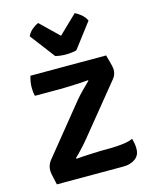

<svg xmlns="http://www.w3.org/2000/svg" viewBox="-118 -865 746 942"><g transform="rotate(-15 255.0 -394.0)"><path d="M258.5 -373Q271.5 -389 293.5 -411.5Q315.5 -434 333.5 -451L331 -453.5Q312.5 -451.5 283 -450Q253.5 -448.5 226.8 -447.8Q200 -447 189 -447H60.5Q57.5 -458 56.5 -468.2Q55.5 -478.5 55.5 -489Q55.5 -505 57.8 -518.2Q60 -531.5 64.5 -548H449Q461.5 -504 464.2 -491Q467 -478 467 -471.5Q467 -460.5 463.8 -449.5Q460.5 -438.5 452 -428L247 -176.5Q234 -160.5 213.8 -138.5Q193.5 -116.5 176 -100L178 -96Q211 -99 243.2 -100.2Q275.5 -101.5 301 -102.5L360 -103Q391 -104 419.2 -107.5Q447.5 -111 466.5 -120Q470 -107 472.2 -95.2Q474.5 -83.5 474.5 -67Q474.5 -34.5 450.5 -17Q426.5 0.5 389 0.5H52Q42.5 -40.5 40.2 -53.5Q38 -66.5 38 -73.5Q38 -99.5 53.5 -120.5ZM207 -610 111.5 -735.5Q119.5 -754.5 137 -768.8Q154.5 -783 168 -788L260.5 -698.5L353.5 -788Q367 -783 384.2 -768.8Q401.5 -754.5 410 -735.5L314.5 -610Q290.5 -603.5 260.5 -603.5Q231 -603.5 207 -610Z"/></g></svg>

Font: Signika Negative SC SemiBold
Style: Regular
Weight: 600
Designer: Anna Giedryś
Foundry: Anna Giedryś
Version: Version 2.000; ttfautohint (v1.8.3) -l 8 -r 50 -G 200 -x 9 -